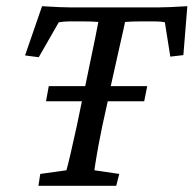

<svg xmlns="http://www.w3.org/2000/svg" viewBox="-20 -597 622 617"><path d="M127.9 -271.5 136.7 -320.3H253.9L265.6 -377Q293.9 -511.7 295.9 -526.4Q279.3 -528.3 240.2 -528.3H205.1Q186.5 -528.3 168.9 -525.4L104.5 -413.1L60.5 -418.9L115.2 -577.1Q175.8 -573.2 208 -573.2H488.3Q517.6 -573.2 582 -577.1L569.3 -419.9L527.3 -415L509.8 -525.4Q496.6 -528.3 475.6 -528.3H439.5Q399.4 -528.3 381.8 -526.4Q380.4 -518.1 376.2 -499.8Q372.1 -481.4 364.3 -447.3Q356.4 -413.1 348.6 -377L335.9 -320.3H453.1L443.4 -271.5H326.2L308.6 -191.4Q301.8 -159.2 296.9 -132.1Q292 -105 289.8 -92Q287.6 -79.1 285.6 -65.9Q283.7 -52.7 283.2 -49.8L363.3 -38.1L353.5 0H103.5L109.4 -38.1L193.4 -49.8Q202.6 -81.1 226.6 -191.4L243.2 -271.5Z"/></svg>

Font: Crimson Pro
Style: Italic
Weight: 400
Italic angle: -12°
Designer: Jacques Le Bailly
Foundry: Baron von Fonthausen
Version: Version 1.003